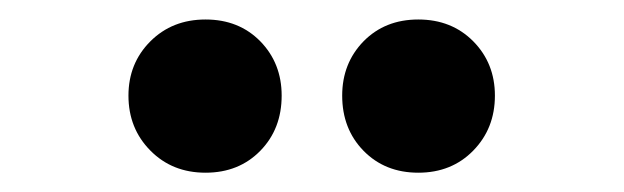

<svg xmlns="http://www.w3.org/2000/svg" viewBox="-20 -748 640 197"><path d="M111.8 -649.9Q111.8 -683.1 134.3 -705.6Q156.7 -728 190.9 -728Q225.1 -728 247.1 -705.6Q269 -683.1 269 -649.9Q269 -615.7 247.1 -593.3Q225.1 -570.8 190.9 -570.8Q156.7 -570.8 134.3 -593.5Q111.8 -616.2 111.8 -649.9ZM331.1 -649.9Q331.1 -683.1 353 -705.6Q375 -728 409.2 -728Q443.4 -728 465.6 -705.6Q487.8 -683.1 487.8 -649.9Q487.8 -616.2 465.6 -593.5Q443.4 -570.8 409.2 -570.8Q375 -570.8 353 -593.3Q331.1 -615.7 331.1 -649.9Z"/></svg>

Font: Office Code Pro D Bold
Style: Regular
Weight: 700
Designer: Nathan Rutzky & Paul D. Hunt
Foundry: Adobe Systems Incorporated
Version: Version 1.004;PS 001.004;hotconv 1.0.70;makeotf.lib2.5.58329